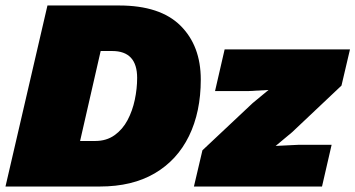

<svg xmlns="http://www.w3.org/2000/svg" viewBox="-28 -680 1296 700"><path d="M-8 0 145 -660H406Q556 -660 630 -586.5Q704 -513 704 -390Q704 -272 661 -184Q618 -96 536 -48Q454 0 336 0ZM264 -166H319Q360 -166 389.5 -187Q419 -208 437 -242Q455 -276 463.5 -316.5Q472 -357 472 -396Q472 -494 381 -494H339ZM679 0 710 -132 893 -304 951 -352 878 -348H756L791 -500H1248L1217 -368L1037 -198L977 -148L1059 -152H1181L1146 0Z"/></svg>

Font: Work Sans Black
Style: Italic
Weight: 900
Italic angle: -13°
Designer: Wei Huang
Foundry: Wei Huang
Version: Version 2.009; ttfautohint (v1.8.3)